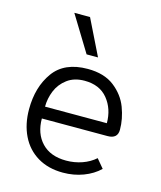

<svg xmlns="http://www.w3.org/2000/svg" viewBox="-112 -817 764 909"><g transform="rotate(15 270.5 -362.5)"><path d="M50 -239Q50 -348 103 -421.5Q156 -495 270 -495Q351 -495 400.5 -456.5Q450 -418 470.5 -363.5Q491 -309 491 -256Q491 -212 442 -212H120Q120 -138 162.5 -93.5Q205 -49 282 -49Q323 -49 360 -62Q397 -75 424 -99L460 -56Q428 -25 381.5 -7.5Q335 10 282 10Q210 10 157.5 -21.5Q105 -53 77.5 -109.5Q50 -166 50 -239ZM423 -270Q423 -340 383.5 -388.5Q344 -437 270 -437Q219 -437 185 -411.5Q151 -386 135.5 -348Q120 -310 120 -270ZM139 -735H216L302 -560H246Z"/></g></svg>

Font: Niramit Light
Style: Regular
Weight: 300
Designer: Katatrad Aksorn Co.,Ltd.
Foundry: Cadson Demak Co.,Ltd.
Version: Version 1.000; ttfautohint (v1.6)